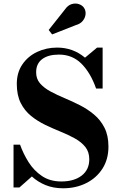

<svg xmlns="http://www.w3.org/2000/svg" viewBox="-20 -1022 654 1057"><path d="M398 -884 267 -832.5 248 -857 338 -970.5Q354 -993.5 375 -999.5Q396 -1005.5 414.5 -999.2Q433 -993 442.5 -979Q453 -963 451 -943.2Q449 -923.5 435.5 -907Q422 -890.5 398 -884ZM87 10H54.5V-225.5H90.5Q108 -176 137.2 -129.5Q166.5 -83 210.8 -53Q255 -23 317.5 -23Q387.5 -23 429.5 -55.2Q471.5 -87.5 471.5 -145Q471.5 -185.5 449.8 -212.8Q428 -240 392.5 -259.8Q357 -279.5 314.5 -296.8Q272 -314 229.2 -334.5Q186.5 -355 151 -383.8Q115.5 -412.5 94 -455.2Q72.5 -498 72.5 -560Q72.5 -622.5 103 -667.2Q133.5 -712 184 -736Q234.5 -760 294.5 -760Q382 -760 448 -704.5L514.5 -760H545V-534.5H509Q479 -620.5 428.8 -671Q378.5 -721.5 304.5 -721.5Q245.5 -721.5 212.2 -696.5Q179 -671.5 179 -625Q178.5 -588.5 200.2 -563.2Q222 -538 257.5 -518.8Q293 -499.5 335.5 -481.8Q378 -464 420.2 -442.5Q462.5 -421 498 -391.2Q533.5 -361.5 555.2 -318.8Q577 -276 577 -215Q577 -145 544 -93.5Q511 -42 454.5 -13.8Q398 14.5 327.5 14.5Q273.5 14.5 230.8 -3Q188 -20.5 155.5 -50.5Z"/></svg>

Font: Bodoni* 06pt
Style: Bold
Weight: 700
Version: Version 2.3